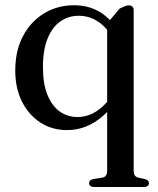

<svg xmlns="http://www.w3.org/2000/svg" viewBox="-20 -496 618 749"><path d="M348 233.5Q337.5 233.5 332.5 229.2Q327.5 225 327.5 218.5Q327.5 212.5 331.5 208.5Q335.5 204.5 343.5 202.5L378.5 197Q388.5 195.5 393.2 188.8Q398 182 398 169V-404.5L446.5 -462.5Q460.5 -469 468.2 -472Q476 -475 482 -475Q491.5 -475 496.5 -470.2Q501.5 -465.5 501.5 -455.5V169.5Q501.5 182.5 506.2 188.8Q511 195 520.5 197.5L545.5 202.5Q553.5 205 557.2 208.8Q561 212.5 561 218.5Q561 225 556 229.2Q551 233.5 541 233.5ZM436 -106.5Q399 -51 349.5 -19.8Q300 11.5 241 11.5Q183 11.5 137.2 -18.2Q91.5 -48 65.5 -100.2Q39.5 -152.5 39.5 -220.5Q39.5 -298.5 70 -355.8Q100.5 -413 152.5 -444.2Q204.5 -475.5 268.5 -475.5Q327 -475.5 371.5 -448Q416 -420.5 443 -369L420.5 -346.5Q396.5 -389.5 362.2 -412Q328 -434.5 286.5 -434.5Q247 -434.5 215.5 -412.5Q184 -390.5 165.8 -346Q147.5 -301.5 147.5 -234Q147.5 -169.5 165 -126.2Q182.5 -83 212.8 -61.2Q243 -39.5 282.5 -39.5Q321.5 -39.5 356.8 -62.2Q392 -85 421 -130Z"/></svg>

Font: Fraunces 36pt
Style: Regular
Weight: 400
Version: Version 1.000;[b76b70a41]